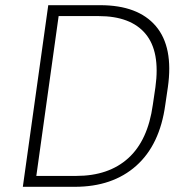

<svg xmlns="http://www.w3.org/2000/svg" viewBox="-20 -720 720 740"><path d="M166 -700H366Q512 -700 580.5 -619.5Q649 -539 627 -384L617 -316Q596 -162 505 -81Q414 0 268 0H68ZM206 -658 120 -42H274Q399 -42 474.5 -110.5Q550 -179 569 -316L579 -384Q598 -521 541 -589.5Q484 -658 360 -658Z"/></svg>

Font: Retni Sans Light
Style: Italic
Weight: 300
Italic angle: -8°
Designer: Vitaly Kuzmin
Foundry: ParaType Ltd.
Version: Version 1.00;June 10, 2019;FontCreator 11.5.0.2425 64-bit; t